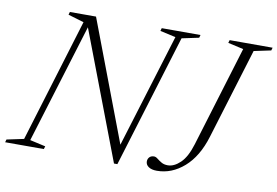

<svg xmlns="http://www.w3.org/2000/svg" viewBox="-95 -791 1332 922"><g transform="rotate(10 571.0 -330.0)"><path d="M725.5 -638.5 527 10H510.5L273.5 -612.5L95 -31L171 -14L166.5 0H-22L-18 -14L65 -31.5L248.5 -633L171.5 -656L175.5 -670H303L525 -84.5L695.5 -639L619.5 -656L623.5 -670H812.5L808.5 -656ZM942 -197Q911.5 -96.5 851.2 -44Q791 8.5 719 8.5Q693 8.5 678.5 -1.5Q664 -11.5 664 -27.5Q664 -40 672 -48.5Q680 -57 694.5 -57Q703 -57 712.5 -49.2Q722 -41.5 734.8 -34Q747.5 -26.5 766 -26.5Q796.5 -26.5 826.8 -55.5Q857 -84.5 876.5 -148.5L1026 -639L950.5 -656L954.5 -670H1164L1160 -656L1077 -638.5Z"/></g></svg>

Font: Newsreader 16pt Light
Style: Italic
Weight: 300
Italic angle: -17°
Designer: Hugues Gentile
Foundry: Production Type
Version: Version 1.003; ttfautohint (v1.8.3)